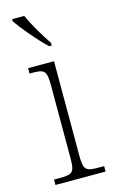

<svg xmlns="http://www.w3.org/2000/svg" viewBox="-119 -812 504 858"><g transform="rotate(-15 133.0 -383.0)"><path d="M160 -606H171V-619C145 -657 106 -721 87 -766H31V-756C54 -721 120 -642 160 -606ZM26 0H258V-25H238C174 -25 163 -30 163 -99V-536H43V-511H55C110 -511 122 -505 122 -437V-98C122 -30 111 -25 48 -25H26Z"/></g></svg>

Font: Noto Serif Ethiopic SemiCondensed ExtraLight
Style: Regular
Weight: 200
Width: 4
Designer: Monotype Design Team
Foundry: Monotype Imaging Inc.
Version: Version 2.102